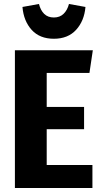

<svg xmlns="http://www.w3.org/2000/svg" viewBox="-20 -946 514 966"><path d="M430 -579H215V-408H403V-296H215V-116H445V0H55V-693H447ZM93 -911 176 -926Q184 -894 202.5 -876Q221 -858 251 -858Q281 -858 300 -876.5Q319 -895 327 -926L410 -911Q404 -841 363 -796Q322 -751 251 -751Q180 -751 139.5 -795.5Q99 -840 93 -911Z"/></svg>

Font: Fira Sans Condensed
Style: Bold
Weight: 700
Width: 3
Designer: bBox Type GmbH & Carrois Corporate GbR & Edenspiekermann AG
Foundry: bBox Type GmbH & Carrois Corporate GbR & Edenspiekermann AG
Version: Version 4.301